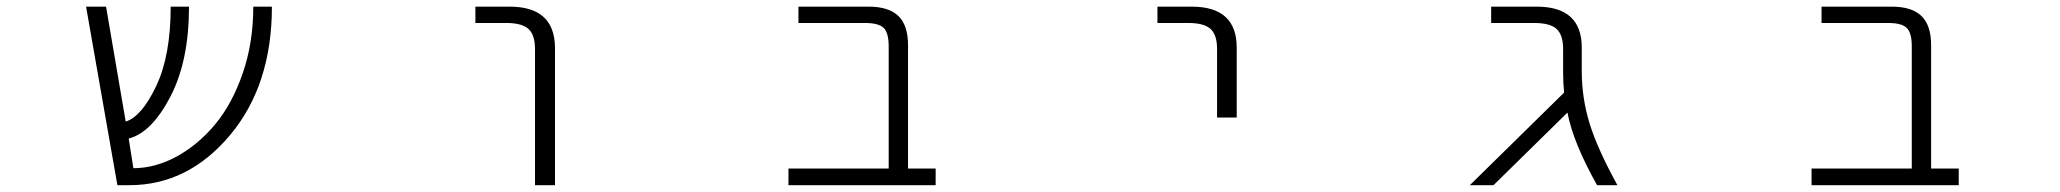

<svg xmlns="http://www.w3.org/2000/svg" viewBox="-20 -542 6040 563"><path d="M777.3 -522.5Q777.3 -292 654.3 -145.5Q531.2 1 359.4 1H324.2L232.4 -522.5H291L348.6 -185.5Q395.5 -200.2 438 -289.6Q480.5 -378.9 480.5 -522.5H534.2Q534.2 -363.3 479.5 -258.3Q424.8 -153.3 357.4 -135.7L371.1 -48.8Q434.6 -48.8 498 -83Q560.5 -117.2 610.4 -176.8Q660.2 -236.3 691.4 -326.2Q722.7 -416 722.7 -522.5Z M1374 -474.6V-522.5H1474.6Q1606.4 -522.5 1607.4 -402.3V1H1548.8V-398.4Q1548.8 -439.5 1529.8 -457Q1510.7 -474.6 1464.8 -474.6Z M2585.9 -406.2Q2585.9 -445.3 2571.3 -460Q2556.6 -474.6 2516.6 -474.6H2321.3V-522.5H2527.3Q2585.9 -522.5 2614.3 -495.1Q2642.6 -467.8 2642.6 -409.2V-47.9H2723.6V1H2292V-47.9H2585.9Z M3374 -474.6V-522.5H3474.6Q3606.4 -522.5 3606.4 -402.3V-197.3H3548.8V-398.4Q3548.8 -439.5 3529.8 -457Q3510.7 -474.6 3464.8 -474.6Z M4618.2 -333Q4618.2 -254.9 4641.1 -180.2Q4664.1 -105.5 4722.7 1H4663.1Q4592.8 -124 4576.2 -211.9L4359.4 1H4290L4566.4 -270.5Q4563.5 -298.8 4563.5 -330.1V-398.4Q4563.5 -439.5 4544.4 -457Q4525.4 -474.6 4478.5 -474.6H4352.5V-522.5H4486.3Q4618.2 -522.5 4618.2 -402.3Z M5585.9 -406.2Q5585.9 -445.3 5571.3 -460Q5556.6 -474.6 5516.6 -474.6H5321.3V-522.5H5527.3Q5585.9 -522.5 5614.3 -495.1Q5642.6 -467.8 5642.6 -409.2V-47.9H5723.6V1H5292V-47.9H5585.9Z"/></svg>

Font: Gen Shin Gothic Monospace Light
Style: Regular
Weight: 300
Designer: [Source Han Sans]
Ryoko NISHIZUKA  (kana & ideographs); Paul D. Hunt (Latin, Greek & Cyrillic); Wenlong ZHANG  (bopomofo
Version: Version 1.002.20150607